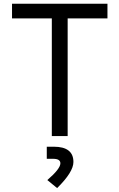

<svg xmlns="http://www.w3.org/2000/svg" viewBox="-20 -713 626 1006"><path d="M251.5 0V-616.7H43V-693.4H543V-616.7H334.5V0ZM279.3 272.5 228 230.5Q296.4 171.4 296.4 142.6Q296.4 119.1 258.3 119.1H225.1V55.7H261.7Q364.7 55.7 364.7 135.7Q364.7 188.5 279.3 272.5Z"/></svg>

Font: Cascadia Mono NF SemiLight
Style: Regular
Weight: 350
Monospace: yes
Designer: Aaron Bell
Foundry: Saja Typeworks
Version: Version 2404.023; ttfautohint (v1.8.4)